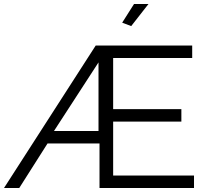

<svg xmlns="http://www.w3.org/2000/svg" viewBox="-46 -937 1027 957"><path d="M431 -710H912V-648H518V-393H858V-331H518V-62H921V0H450V-222H191L50 0H-26ZM445 -284V-626L223 -284ZM608 -807 563 -824 622 -917H694Z"/></svg>

Font: Raleway
Style: Regular
Weight: 400
Designer: Matt McInerney, Pablo Impallari, Rodrigo Fuenzalida
Foundry: Matt McInerney, Pablo Impallari, Rodrigo Fuenzalida
Version: Version 4.101;RELEASE